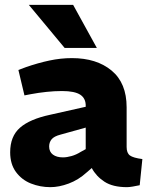

<svg xmlns="http://www.w3.org/2000/svg" viewBox="-20 -765 618 793"><path d="M188 8Q146 8 108 -7Q70 -22 46 -54.5Q22 -87 22 -136Q22 -202 62.5 -237.5Q103 -273 187 -291L334 -324V-326Q335 -358 312 -373.5Q289 -389 236 -389Q205 -389 172 -385.5Q139 -382 107 -376L81 -371L56 -476L88 -488Q137 -505 184 -515Q231 -525 277 -525Q379 -525 441 -473.5Q503 -422 503 -322V-158Q503 -133 516.5 -123Q530 -113 568 -108L557 0Q543 3 528.5 5.5Q514 8 504 8Q446 8 411.5 -14.5Q377 -37 359 -71L337 -52Q304 -22 264 -7Q224 8 188 8ZM240 -115Q256 -115 275.5 -120.5Q295 -126 314 -138L334 -149V-238L230 -209Q203 -202 193 -189.5Q183 -177 183 -160Q183 -138 198.5 -126.5Q214 -115 240 -115ZM247 -567 99 -745H282L380 -567Z"/></svg>

Font: REM Medium
Style: Bold
Weight: 700
Version: Version 1.005;gftools[0.9.28]